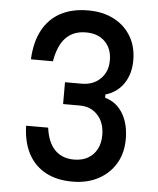

<svg xmlns="http://www.w3.org/2000/svg" viewBox="-57 -864 763 929"><g transform="rotate(5 325.0 -400.0)"><path d="M569 -211Q569 -143 538.5 -92Q508 -41 454 -12.5Q400 16 329 16Q253 16 198.5 -13.5Q144 -43 114.5 -99Q85 -155 83 -234H190Q199 -164 234 -127.5Q269 -91 328 -91Q367 -91 395 -107Q423 -123 438.5 -152Q454 -181 454 -221Q454 -281 420.5 -317.5Q387 -354 333 -354H252V-460H333Q389 -460 424 -494.5Q459 -529 459 -584Q459 -641 425 -675Q391 -709 333 -709Q271 -709 234.5 -671Q198 -633 185 -556H78Q82 -640 113 -698Q144 -756 200 -786Q256 -816 334 -816Q405 -816 458.5 -788.5Q512 -761 542 -711Q572 -661 572 -594Q572 -528 540 -481Q508 -434 452 -418V-402Q507 -387 538 -336.5Q569 -286 569 -211Z"/></g></svg>

Font: Martian Mono SemiCondensed
Style: Regular
Weight: 400
Width: 4
Designer: Roman Shamin
Foundry: Evil Martians
Version: Version 1.000